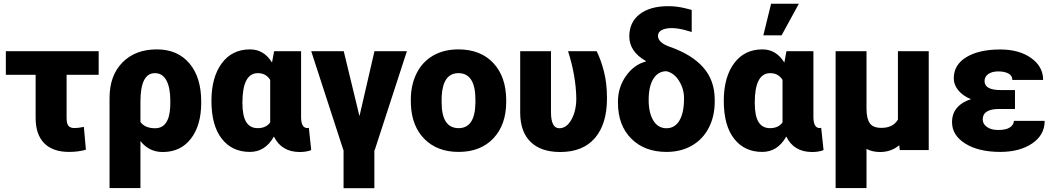

<svg xmlns="http://www.w3.org/2000/svg" viewBox="-20 -802 5628 1026"><path d="M507.3 -402.3H335.9V-171.4Q335.9 -141.6 345.7 -129.6Q355.5 -117.7 378.9 -117.7Q398.4 -117.7 428.2 -124L439 -2Q398.9 9.8 348.6 9.8Q262.2 9.8 216.3 -36.6Q170.4 -83 170.4 -172.4V-402.3H11.2V-528.3H507.3Z M818.4 -538.1Q928.7 -538.1 991.9 -463.6Q1055.2 -389.2 1055.2 -259.8V-252.9Q1055.2 -132.3 1000.2 -61Q945.3 10.3 849.6 10.3Q775.9 10.3 730.5 -48.3V203.1H565.4V-278.3Q565.4 -398.4 634.3 -468.3Q703.1 -538.1 818.4 -538.1ZM730.5 -150.4Q754.4 -116.7 809.1 -116.7Q883.8 -116.7 889.6 -231L890.1 -263.2Q890.1 -334 869.1 -372.6Q848.1 -411.1 807.6 -411.1Q730.5 -411.1 730.5 -258.8Z M1588.9 -528.3V-172.4Q1590.3 -117.7 1622.6 -117.7Q1627.9 -117.7 1630.4 -119.1L1643.1 0Q1618.2 10.3 1582 10.3Q1484.4 10.3 1443.8 -72.3Q1397.5 9.8 1315.4 9.8Q1220.2 9.8 1165 -60.8Q1109.9 -131.3 1109.9 -263.2Q1109.9 -388.7 1164.8 -463.4Q1219.7 -538.1 1316.4 -538.1Q1390.1 -538.1 1433.6 -467.8L1444.8 -528.3ZM1275.4 -252.9Q1275.4 -183.1 1295.7 -150.1Q1315.9 -117.2 1356.9 -117.2Q1401.9 -117.2 1423.8 -147.9V-375Q1401.9 -411.1 1357.9 -411.1Q1275.4 -411.1 1275.4 -252.9Z M1900.9 -181.2 1981 -528.3H2154.3L1982.4 0H1980.5V203.6H1815.9V0H1814.9L1643.1 -528.3H1816.9Z M2175.3 -269Q2175.3 -348.1 2206.1 -409.9Q2236.8 -471.7 2294.4 -504.9Q2352.1 -538.1 2429.7 -538.1Q2548.3 -538.1 2616.7 -464.6Q2685.1 -391.1 2685.1 -264.6V-258.8Q2685.1 -135.3 2616.5 -62.7Q2547.9 9.8 2430.7 9.8Q2317.9 9.8 2249.5 -57.9Q2181.2 -125.5 2175.8 -241.2ZM2339.8 -258.8Q2339.8 -185.5 2362.8 -151.4Q2385.7 -117.2 2430.7 -117.2Q2518.6 -117.2 2520.5 -252.4V-269Q2520.5 -411.1 2429.7 -411.1Q2347.2 -411.1 2340.3 -288.6Z M2924.3 -528.3V-202.6Q2924.3 -116.7 2968.8 -116.7Q3008.3 -116.7 3033.9 -163.6Q3059.6 -210.4 3059.6 -276.4Q3057.6 -396.5 3015.6 -528.3H3168.5Q3190.9 -483.4 3207.3 -420.2Q3223.6 -356.9 3223.6 -276.4Q3223.6 -139.6 3159.4 -64.7Q3095.2 10.3 2973.6 10.3Q2871.1 10.3 2815.9 -43.2Q2760.7 -96.7 2759.8 -197.3V-528.3Z M3342.8 -607.4Q3342.8 -683.1 3398.2 -726.1Q3453.6 -769 3550.8 -769Q3596.7 -769 3642.1 -757.8L3676.3 -749V-630.9L3661.6 -635.3Q3608.4 -651.9 3570.8 -651.9Q3535.6 -651.9 3515.9 -641.1Q3496.1 -630.4 3496.1 -610.8Q3496.1 -573.7 3559.6 -551.8Q3676.8 -510.7 3737.8 -441.9Q3798.8 -373 3799.3 -270V-258.8Q3799.3 -180.7 3767.6 -119.1Q3735.8 -57.6 3677.2 -23.9Q3618.7 9.8 3541.5 9.8Q3424.3 9.8 3353.3 -61.3Q3282.2 -132.3 3282.2 -253.4V-258.8Q3282.2 -335.4 3325.2 -396.2Q3368.2 -457 3432.1 -473.6L3430.2 -476.6Q3342.8 -526.9 3342.8 -607.4ZM3446.3 -267.6Q3446.3 -198.7 3471.4 -157.7Q3496.6 -116.7 3541.5 -116.7Q3585.9 -116.7 3610.6 -157.7Q3635.3 -198.7 3635.3 -277.3Q3635.3 -326.7 3608.9 -369.4Q3582.5 -412.1 3541.5 -421.4Q3497.1 -421.4 3471.7 -381.3Q3446.3 -341.3 3446.3 -267.6Z M4326.7 -528.3V-172.4Q4328.1 -117.7 4360.4 -117.7Q4365.7 -117.7 4368.2 -119.1L4380.9 0Q4356 10.3 4319.8 10.3Q4222.2 10.3 4181.6 -72.3Q4135.3 9.8 4053.2 9.8Q3958 9.8 3902.8 -60.8Q3847.7 -131.3 3847.7 -263.2Q3847.7 -388.7 3902.6 -463.4Q3957.5 -538.1 4054.2 -538.1Q4127.9 -538.1 4171.4 -467.8L4182.6 -528.3ZM4013.2 -252.9Q4013.2 -183.1 4033.4 -150.1Q4053.7 -117.2 4094.7 -117.2Q4139.6 -117.2 4161.6 -147.9V-375Q4139.6 -411.1 4095.7 -411.1Q4013.2 -411.1 4013.2 -252.9ZM4100.6 -782.2H4249L4156.7 -613.3H4059.1Z M4610.4 -528.3V-219.7Q4610.8 -167.5 4628.2 -143.1Q4645.5 -118.7 4689.9 -118.7Q4752.4 -118.7 4778.3 -163.1V-528.3H4942.9V0H4788.1L4785.6 -25.9Q4742.2 10.3 4683.1 10.3Q4641.6 10.3 4610.4 -6.3V203.1H4445.3V-528.3Z M5231.4 -164.1Q5231.4 -139.2 5254.2 -123.3Q5276.9 -107.4 5314 -107.4Q5357.4 -107.4 5377.7 -121.8Q5397.9 -136.2 5397.9 -156.2H5562.5Q5562.5 -80.6 5495.6 -35.4Q5428.7 9.8 5325.2 9.8Q5210 9.8 5138.7 -34.4Q5067.4 -78.6 5067.4 -149.4Q5067.4 -194.3 5093.5 -225.3Q5119.6 -256.3 5168.5 -272Q5125.5 -289.6 5101.1 -319.1Q5076.7 -348.6 5076.7 -383.8Q5076.7 -455.6 5144 -496.6Q5211.4 -537.6 5325.2 -537.6Q5426.3 -537.6 5490.2 -491.9Q5554.2 -446.3 5554.2 -375H5389.6Q5389.6 -398.4 5368.4 -409.4Q5347.2 -420.4 5314.5 -420.4Q5280.8 -420.4 5261 -406.2Q5241.2 -392.1 5241.2 -368.7Q5241.2 -320.8 5326.7 -320.8H5403.8V-219.7H5319.8Q5231.4 -219.7 5231.4 -164.1Z"/></svg>

Font: Roboto
Style: Regular
Weight: 900
Designer: Google
Version: Version 2.001171; 2014